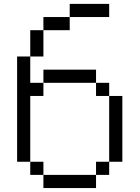

<svg xmlns="http://www.w3.org/2000/svg" viewBox="-20 -953 707 973"><path d="M600 -133.3H533.3V-466.7H600ZM133.3 -133.3H66.7V-666.7H133.3V-533.3H200V-466.7H133.3ZM133.3 -66.7V-133.3H200V-66.7ZM133.3 -666.7V-800H200V-666.7ZM533.3 -133.3V-66.7H466.7V-133.3ZM533.3 -466.7H466.7V-533.3H533.3ZM533.3 -933.3V-866.7H333.3V-933.3ZM200 -800V-866.7H333.3V-800ZM200 -66.7H466.7V0H200ZM200 -533.3V-600H466.7V-533.3Z"/></svg>

Font: Galmuri14 Regular
Style: Regular
Weight: 400
Designer: Lee Minseo (quiple)
Version: Version 2.399;hotconv 1.1.1;makeotfexe 2.6.0 DEVELOPMENT